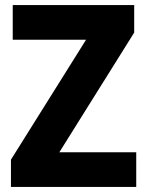

<svg xmlns="http://www.w3.org/2000/svg" viewBox="-20 -734 577 754"><path d="M515 0V-136H213L507 -606V-714H30V-578H318L23 -107V0Z"/></svg>

Font: Noto Sans Sinhala UI SemiCondensed ExtraBold
Style: Regular
Weight: 800
Width: 4
Designer: Jelle Bosma - Monotype Design Team
Foundry: Monotype Imaging Inc.
Version: Version 2.006